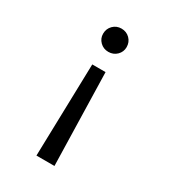

<svg xmlns="http://www.w3.org/2000/svg" viewBox="-175 -803 800 895"><g transform="rotate(30 225.0 -355.5)"><path d="M212.5 -711Q239.5 -711 257.8 -692.8Q276 -674.5 276 -647.5Q276 -622 257.8 -604Q239.5 -586 212.5 -586Q186 -586 167.8 -604Q149.5 -622 149.5 -647.5Q149.5 -674.5 167.8 -692.8Q186 -711 212.5 -711ZM249 -498 261.5 0H164.5L177.5 -498Z"/></g></svg>

Font: League Mono Condensed
Style: Regular
Weight: 400
Width: 1
Designer: Tyler Finck
Foundry: The League of Moveable Type / Tyler Finck
Version: Version 2.210